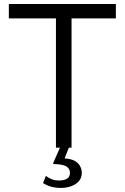

<svg xmlns="http://www.w3.org/2000/svg" viewBox="-20 -743 627 966"><path d="M24.5 -650.5V-723H563V-650.5H340V0H261.5V-650.5ZM391.5 126.5Q391.5 151.5 377 168.2Q362.5 185 338.5 193.8Q314.5 202.5 286 202.5Q260.5 202.5 238.2 196.5Q216 190.5 196.5 178L211 142Q223 151.5 239 158.2Q255 165 277 165Q305.5 165 318.8 155Q332 145 332 127Q332 105 313.5 94.2Q295 83.5 253.5 82.5Q249 82.5 248 81Q247 79.5 248 76.5L284.5 -6.5H329L305 54Q338 56 356.8 67Q375.5 78 383.5 94Q391.5 110 391.5 126.5Z"/></svg>

Font: Public Sans Thin Light
Style: Regular
Weight: 300
Version: Version 1.007